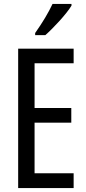

<svg xmlns="http://www.w3.org/2000/svg" viewBox="-20 -963 442 983"><path d="M346 -934V-943H249C228 -898 198 -848 160 -794V-783H212C253 -819 321 -892 346 -934ZM357 0V-76H157V-335H345V-410H157V-639H357V-714H73V0Z"/></svg>

Font: Noto Sans Telugu ExtraCondensed
Style: Regular
Weight: 400
Width: 2
Designer: Jelle Bosma - Monotype Design Team
Foundry: Monotype Imaging Inc.
Version: Version 2.005